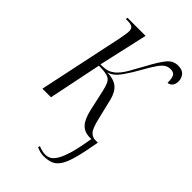

<svg xmlns="http://www.w3.org/2000/svg" viewBox="-234 -626 933 933"><g transform="rotate(45 233.0 -159.0)"><path d="M258 228Q246 228 234.5 225Q223 222 209 216L212 206Q238 217 259 217Q274 217 287.5 210Q301 203 314.5 181.5Q328 160 340.5 117.5Q353 75 364 5H354Q317 5 295.5 -17.5Q274 -40 262 -92L238 -201Q231 -231 222.5 -246.5Q214 -262 195 -267.5Q176 -273 138 -273L82 0H23L116 -440Q119 -459 121.5 -472.5Q124 -486 124 -495Q124 -513 114 -519.5Q104 -526 85 -526H70L72 -536H196L139 -283Q173 -283 188 -288.5Q203 -294 218 -306Q240 -326 258 -357Q276 -388 301 -434Q332 -492 354.5 -519Q377 -546 410 -546Q440 -546 453 -530Q466 -514 466 -494Q466 -473 456.5 -462Q447 -451 433 -450Q433 -483 425 -495.5Q417 -508 397 -508Q380 -508 366.5 -499.5Q353 -491 338 -469.5Q323 -448 301 -409Q277 -365 249.5 -326Q222 -287 190 -279Q234 -278 258.5 -259Q283 -240 294 -197L319 -93Q332 -36 347 -20.5Q362 -5 381 -5H399Q386 70 373.5 116.5Q361 163 345.5 187Q330 211 309 219.5Q288 228 258 228Z"/></g></svg>

Font: Noto Serif Display ExtraCondensed Light
Style: Italic
Weight: 300
Width: 2
Italic angle: -12°
Designer: Monotype Design Team
Foundry: Monotype Imaging Inc.
Version: Version 2.009